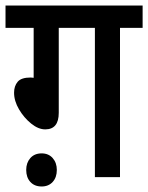

<svg xmlns="http://www.w3.org/2000/svg" viewBox="-20 -642 537 696"><path d="M193 -541V-233Q193 -173 144 -173Q119 -173 93 -194Q67 -215 49 -245.5Q31 -276 31 -306Q31 -330 44 -345.5Q57 -361 91 -361L102 -360V-541H0V-622H497V-541H415V0H324V-541ZM75 -26Q75 -52 90 -69Q105 -86 131 -86Q156 -86 171 -69Q186 -52 186 -26Q186 1 171 17.5Q156 34 131 34Q105 34 90 17.5Q75 1 75 -26Z"/></svg>

Font: Noto Sans Devanagari UI Condensed Medium
Style: Regular
Weight: 500
Width: 3
Designer: Jelle Bosma - Monotype Design Team
Foundry: Monotype Imaging Inc.
Version: Version 2.003